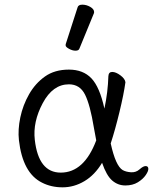

<svg xmlns="http://www.w3.org/2000/svg" viewBox="-20 -784 655 822"><path d="M312 -752Q315 -764 332.5 -764Q350 -764 366.5 -754.5Q383 -745 383 -732Q383 -729 382 -727L320 -576Q317 -567 303.5 -567Q290 -567 275.5 -575Q261 -583 261 -589.5Q261 -596 262 -597ZM454 -170Q475 -74 505 -56Q519 -48 540.5 -46.5Q562 -45 577.5 -59Q593 -73 603.5 -73Q614 -73 615 -62.5Q616 -52 604 -34.5Q592 -17 570 -3.5Q548 10 516.5 10Q485 10 460.5 -11Q436 -32 417 -87Q386 -35 341.5 -8.5Q297 18 248 18Q199 18 160 -2Q77 -43 61 -184Q56 -229 67 -281.5Q78 -334 104.5 -380.5Q131 -427 172.5 -456.5Q214 -486 275 -486Q336 -486 371.5 -448.5Q407 -411 427 -319Q442 -390 444 -458Q445 -476 460.5 -476Q476 -476 495.5 -461.5Q515 -447 517 -432Q510 -381 491.5 -304.5Q473 -228 454 -170ZM240 -45Q340 -45 392 -183Q387 -209 382 -237Q366 -335 344 -379Q322 -423 275 -423Q206 -423 163 -342.5Q120 -262 129 -185Q145 -45 240 -45Z"/></svg>

Font: Fusion Kai T
Style: Regular
Weight: 400
Designer: Fontworks Inc.
Version: Version 24.134;May 13, 2024